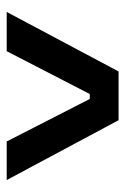

<svg xmlns="http://www.w3.org/2000/svg" viewBox="82 -778 382 587"><g transform="rotate(90 273.5 -485.0)"><path d="M17 -314 199 -656H348L531 -314H413L283 -568H268L137 -314Z"/></g></svg>

Font: Bricolage Grotesque 12pt Medium
Style: Regular
Weight: 500
Designer: Mathieu Triay
Foundry: Atelier Triay
Version: Version 1.001; ttfautohint (v1.8.4.7-5d5b);gftools[0.9.33.de